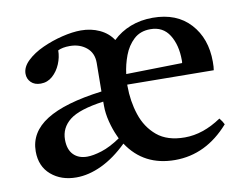

<svg xmlns="http://www.w3.org/2000/svg" viewBox="-61 -576 866 672"><g transform="rotate(-10 371.5 -240.0)"><path d="M698 -274 391 -277Q391 -274 391 -272Q391 -218 407 -169.5Q423 -121 459.5 -90.5Q496 -60 558 -60Q623 -60 688 -104Q698 -92 703 -81Q621 12 511 12Q400 12 342 -76Q297 -32 250.5 -10Q204 12 160 12Q106 12 70.5 -18.5Q35 -49 35 -102Q35 -170 100 -211Q165 -252 298 -269V-271Q298 -296 298.5 -321Q299 -346 299 -371Q299 -406 275 -425.5Q251 -445 216 -445Q190 -445 174 -437Q174 -413 164 -389Q154 -365 136 -349Q118 -333 94 -333Q72 -333 59.5 -345.5Q47 -358 47 -376Q47 -400 69.5 -421.5Q92 -443 126 -458.5Q160 -474 197 -483Q234 -492 264 -492Q300 -492 330 -478Q360 -464 377 -438Q404 -464 440 -478Q476 -492 519 -492Q604 -492 652 -439.5Q700 -387 700 -304Q700 -294 699.5 -286.5Q699 -279 698 -274ZM329 -97Q327 -102 324 -108Q313 -132 305.5 -161.5Q298 -191 298 -218V-233Q211 -221 177 -194Q143 -167 143 -125Q143 -90 161 -71.5Q179 -53 210 -53Q231 -53 261.5 -62.5Q292 -72 329 -97ZM394 -314 593 -318Q594 -320 594 -323.5Q594 -327 594 -328Q594 -382 571.5 -418Q549 -454 504 -454Q468 -454 445 -432.5Q422 -411 410 -379Q398 -347 394 -314Z"/></g></svg>

Font: Tiro Telugu
Style: Regular
Weight: 400
Designer: Telugu: John Hudson & Fiona Ross. Latin: John Hudson.
Foundry: Tiro Typeworks Ltd.
Version: Version 1.52